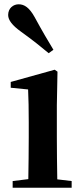

<svg xmlns="http://www.w3.org/2000/svg" viewBox="-20 -875 386 895"><path d="M229 -643C203 -686 178 -728 141 -796C117 -839 94 -855 67 -855C42 -855 18 -837 18 -805C18 -781 38 -756 77 -728C134 -687 171 -657 207 -627ZM247 -39C246 -96 245 -180 245 -235V-385L248 -541L235 -550L30 -493V-466L111 -458C113 -410 114 -371 114 -306V-235C114 -180 113 -97 112 -40L39 -31V0H314V-31Z"/></svg>

Font: Noto Serif CJK JP
Style: Bold
Weight: 700
Designer: Ryoko NISHIZUKA 西塚涼子 (kana & ideographs); Frank Grießhammer (Latin, Greek & Cyrillic); Wenlong ZHANG 张文龙 (bopomofo); San
Foundry: Adobe Systems Incorporated
Version: Version 1.000;PS 1;hotconv 16.6.53;makeotf.lib2.5.65590